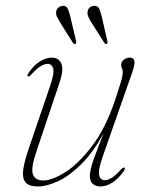

<svg xmlns="http://www.w3.org/2000/svg" viewBox="-20 -648 518 675"><path d="M417.5 -58.5Q421 -56.5 416.5 -48.5Q398 -21 376 -6.8Q354 7.5 333.5 7.5Q317 7.5 306.5 -1.2Q296 -10 296 -29.5Q296 -50.5 309.5 -88.5Q323 -126.5 345 -181Q307.5 -112 265.5 -70.5Q223.5 -29 184 -10.8Q144.5 7.5 114 7.5Q80 7.5 68.8 -8.2Q57.5 -24 61.8 -52.8Q66 -81.5 79.5 -121L155.5 -344Q171.5 -390.5 167 -407Q162.5 -423.5 147.5 -423.5Q137 -423.5 123.2 -415.5Q109.5 -407.5 89.5 -385.5Q82.5 -377.5 78.5 -379.5Q74.5 -381.5 79 -389.5Q97.5 -417.5 119.5 -431.5Q141.5 -445.5 162 -445.5Q187 -445.5 195.8 -424Q204.5 -402.5 189.5 -358L108 -115.5Q88 -56.5 95.8 -35Q103.5 -13.5 132.5 -13.5Q163 -13.5 209.2 -42.5Q255.5 -71.5 303.2 -134Q351 -196.5 385 -297Q397 -333.5 402.8 -352.5Q408.5 -371.5 410 -380Q411.5 -388.5 411.5 -394Q411.5 -403 408.8 -407.8Q406 -412.5 406 -420Q406 -430.5 415.2 -438Q424.5 -445.5 436 -445.5Q450.5 -445.5 452.5 -433.2Q454.5 -421 444 -391L342.5 -101.5Q324.5 -50.5 328.5 -32.5Q332.5 -14.5 348.5 -14.5Q359 -14.5 372.8 -22.8Q386.5 -31 406 -53Q413.5 -60.5 417.5 -58.5ZM227.5 -588.5 247.5 -503Q249 -496.5 245.5 -494Q241 -491.5 237 -496.5L190.5 -570.5Q184.5 -580.5 180.2 -589.2Q176 -598 177.5 -607.5Q179 -616 185.8 -621.5Q192.5 -627 201 -627.5Q213 -628 218.2 -617.2Q223.5 -606.5 227.5 -588.5ZM338 -588.5 357.5 -503Q359.5 -496.5 355.5 -494Q351 -491.5 347.5 -496.5L300.5 -570.5Q294.5 -580.5 290.5 -589.2Q286.5 -598 288 -607.5Q291.5 -626 311 -627.5Q323.5 -628 328.8 -617.2Q334 -606.5 338 -588.5Z"/></svg>

Font: Fraunces 72pt S000 Thin
Style: Italic
Weight: 100
Italic angle: -16°
Version: Version 1.000; ttfautohint (v1.8.3)